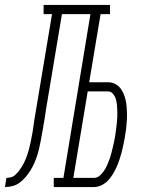

<svg xmlns="http://www.w3.org/2000/svg" viewBox="-76 -755 596 775"><path d="M-56 0 -50 -37Q-41 -37 -31.5 -39.5Q-22 -42 -14.5 -49Q-7 -56 -1 -63.5Q5 -71 10.5 -79.5Q16 -88 20.5 -97Q25 -106 28.5 -115Q32 -124 35 -133Q38 -142 40.5 -151Q43 -160 45 -169.5Q47 -179 49 -188Q51 -197 52.5 -206.5Q54 -216 56 -225Q59 -248 62.5 -270.5Q66 -293 70 -315L134 -698H100V-735H368V-698H330L284 -423H360Q377 -423 391 -415Q405 -407 413.5 -394Q422 -381 427 -366Q432 -351 434 -334.5Q436 -318 436.5 -301.5Q437 -285 436 -268Q435 -251 433 -234.5Q431 -218 428 -201Q425 -186 422 -170.5Q419 -155 415 -140Q411 -125 406 -110Q401 -95 394.5 -80.5Q388 -66 379.5 -52Q371 -38 359.5 -26Q348 -14 333 -7Q318 0 303 0H141V-37H180L289 -698H174L109 -309Q107 -293 104.5 -277.5Q102 -262 99 -247V-245Q96 -230 93.5 -215Q91 -200 88 -184.5Q85 -169 81.5 -154Q78 -139 73 -124Q68 -109 61.5 -94.5Q55 -80 46.5 -66.5Q38 -53 27 -40Q16 -27 3 -17.5Q-10 -8 -25.5 -4Q-41 0 -56 0ZM220 -37H303Q316 -37 326 -45.5Q336 -54 343.5 -65Q351 -76 356 -87.5Q361 -99 365.5 -111Q370 -123 373 -135Q376 -147 379 -159Q382 -171 384.5 -183Q387 -195 389 -207Q391 -220 392.5 -232.5Q394 -245 395.5 -257.5Q397 -270 397.5 -282.5Q398 -295 397.5 -307.5Q397 -320 396 -332Q395 -344 391.5 -355.5Q388 -367 380 -376.5Q372 -386 360 -386H278Z"/></svg>

Font: Iosevka Slab Extralight
Style: Italic
Weight: 200
Italic angle: -9°
Monospace: yes
Designer: Belleve Invis
Foundry: Belleve Invis
Version: Version 11.1.1; ttfautohint (v1.8.3)